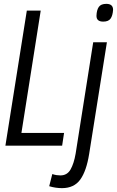

<svg xmlns="http://www.w3.org/2000/svg" viewBox="-20 -755 606 995"><path d="M8 0 119 -700H191L91 -66H312L302 0ZM531 -735Q566 -735 566 -704Q564 -674 553 -658.5Q542 -643 515 -643Q479 -643 480 -674Q481 -703 492 -719Q503 -735 531 -735ZM534 -536 442 43Q428 131 396 175.5Q364 220 301 220Q286 220 268.5 217.5Q251 215 235 210L251 147Q263 151 273 152.5Q283 154 293 154Q328 154 345.5 123.5Q363 93 372 41L463 -536Z"/></svg>

Font: Georama SemiCondensed
Style: Italic
Weight: 400
Width: 4
Italic angle: -9°
Designer: Jean-Baptiste Levee
Foundry: Production Type
Version: Version 1.000